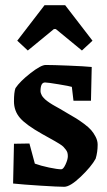

<svg xmlns="http://www.w3.org/2000/svg" viewBox="-20 -715 417 745"><path d="M87.9 -519 46.9 -557.1 152.8 -694.8H232.9L338.9 -557.1L297.9 -519L196.8 -602.1H189ZM229 9.8Q206.1 9.8 136.7 5.4Q67.4 1 30.8 -2.9L34.2 -157.2L94.2 -158.2L115.2 -80.1Q137.7 -71.8 170.4 -64.9Q203.1 -58.1 217.8 -58.1Q225.6 -58.1 234.4 -77.1Q243.2 -96.2 243.2 -108.9Q243.2 -116.7 241.5 -122.8Q239.7 -128.9 234.6 -135.3Q229.5 -141.6 225.6 -145.8Q221.7 -149.9 210.9 -156.7Q200.2 -163.6 193.4 -167.2Q186.5 -170.9 170.2 -180.2Q153.8 -189.5 144 -194.8Q80.6 -230.5 57.4 -257.6Q34.2 -284.7 34.2 -321.8Q34.2 -357.4 40 -373Q57.6 -399.4 98.4 -431.2Q139.2 -462.9 157.2 -462.9Q184.6 -462.9 245.8 -460.4Q307.1 -458 335.9 -455.1L333 -324.2H265.1L258.8 -377.9Q250 -380.9 207.5 -387.9Q165 -395 154.8 -395Q137.2 -395 137.2 -361.8Q137.2 -357.4 138.7 -353Q140.1 -348.6 142.1 -345Q144 -341.3 147.9 -336.9Q151.9 -332.5 154.8 -329.6Q157.7 -326.7 163.6 -322.5Q169.4 -318.4 172.9 -315.9Q176.3 -313.5 183.3 -309.3Q190.4 -305.2 193.4 -303.5Q196.3 -301.8 203.9 -297.6Q211.4 -293.5 213.9 -292Q220.2 -288.1 242.4 -275.1Q264.6 -262.2 275.9 -255.4Q287.1 -248.5 305.7 -234.9Q324.2 -221.2 333.7 -210.2Q343.3 -199.2 351.1 -184.1Q358.9 -168.9 358.9 -153.8Q358.9 -124.5 351.1 -99.1Q334.5 -68.8 293.5 -29.5Q252.4 9.8 229 9.8Z"/></svg>

Font: Grenze SemiBold
Style: Regular
Weight: 600
Designer: Renata Polastri
Foundry: Omnibus-Type
Version: Version 1.002;PS 001.002;hotconv 1.0.88;makeotf.lib2.5.64775